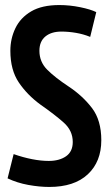

<svg xmlns="http://www.w3.org/2000/svg" viewBox="-20 -730 438 760"><path d="M361 -682 337 -584Q310 -595 280.5 -600Q251 -605 223 -605Q183 -605 159.5 -585.5Q136 -566 136 -529Q136 -485 167 -454Q198 -423 251 -388Q307 -351 344 -302.5Q381 -254 381 -175Q381 -90 327.5 -40Q274 10 175 10Q136 10 92 2Q48 -6 10 -24L34 -120Q71 -107 106.5 -100Q142 -93 173 -93Q215 -93 241.5 -111.5Q268 -130 268 -168Q268 -213 232 -245Q196 -277 140 -316Q88 -354 54.5 -403.5Q21 -453 21 -529Q21 -577 41 -618.5Q61 -660 103.5 -685Q146 -710 215 -710Q256 -710 297.5 -701.5Q339 -693 361 -682Z"/></svg>

Font: Georama Condensed SemiBold
Style: Regular
Weight: 600
Width: 3
Designer: Jean-Baptiste Levee
Foundry: Production Type
Version: Version 1.000